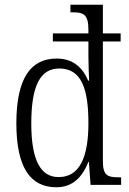

<svg xmlns="http://www.w3.org/2000/svg" viewBox="-20 -780 546 810"><path d="M218 10C286 10 327 -32 353 -97H355L362 0H491V-32H481C433 -32 414 -40 414 -101V-605H489V-639H414V-760H277V-728H286C332 -728 353 -720 353 -654V-639H203V-605H353V-543C353 -512 355 -457 356 -440H352C328 -496 287 -533 219 -533C111 -533 49 -452 49 -260C49 -70 110 10 218 10ZM228 -33C151 -32 112 -105 112 -259C112 -417 149 -491 230 -491C323 -491 353 -407 353 -260C353 -119 317 -33 228 -33Z"/></svg>

Font: Noto Serif Thai Condensed Light
Style: Regular
Weight: 300
Width: 3
Designer: Monotype Design Team
Foundry: Monotype Imaging Inc.
Version: Version 2.002